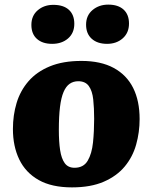

<svg xmlns="http://www.w3.org/2000/svg" viewBox="-20 -796 661 832"><path d="M292 16Q204 16 147.5 -16Q91 -48 63.5 -105Q36 -162 36 -237Q36 -297 52 -350Q68 -403 103.5 -444Q139 -485 196 -508.5Q253 -532 333 -532Q417 -532 473 -501.5Q529 -471 557 -415Q585 -359 585 -280Q585 -223 570 -169.5Q555 -116 520.5 -74.5Q486 -33 429.5 -8.5Q373 16 292 16ZM303 -69Q342 -69 360 -99.5Q378 -130 383 -178.5Q388 -227 388 -281Q388 -328 384 -365Q380 -402 365 -423Q350 -444 319 -444Q298 -444 282 -433Q266 -422 255.5 -397.5Q245 -373 240 -332.5Q235 -292 235 -233Q235 -182 240.5 -145.5Q246 -109 260.5 -89Q275 -69 303 -69ZM116 -688Q116 -728 143.5 -751.5Q171 -775 211 -775Q255 -775 278.5 -753.5Q302 -732 302 -693Q302 -653 275 -629.5Q248 -606 206 -606Q164 -606 140 -627.5Q116 -649 116 -688ZM353 -689Q353 -729 381 -752.5Q409 -776 449 -776Q492 -776 515.5 -754.5Q539 -733 539 -694Q539 -654 512 -630Q485 -606 444 -606Q402 -606 377.5 -628Q353 -650 353 -689Z"/></svg>

Font: Literata ExtraBold
Style: Italic
Weight: 800
Italic angle: -2°
Designer: Latin by Veronika Burian and Jose Scaglione. Greek by Irene Vlachou. Cyrillic by Vera Evstafieva
Foundry: TypeTogether
Version: Version 3.002